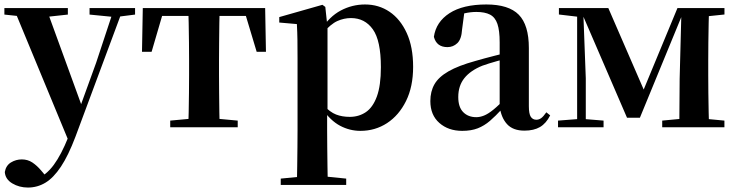

<svg xmlns="http://www.w3.org/2000/svg" viewBox="-27 -572 3314 863"><path d="M98.5 271Q59.5 271 28.2 252.3Q-3.2 233.6 -5.4 201.1Q-0.2 171.7 22.3 158.1Q44.8 144.5 71.1 144.5Q97.6 144.5 118.5 158.4Q139.4 172.4 157.6 194L187.7 229.9L152.6 252.4L133.4 235.4Q181.2 214.9 214.7 169.1Q248.3 123.3 279 46.7L309.1 -25.6L318 -49.7L405.1 -289.9L486.4 -535.7H527.3L312 42.9Q280.1 127.2 246.7 177.4Q213.2 227.6 177 249.3Q140.7 271 98.5 271ZM285.7 72.2 34.1 -535.7H180.5L340.1 -97.3L346.1 -86.2ZM-7.3 -506.5V-535.7H278V-506.5L179.7 -495.8H93.6ZM375.5 -506.5V-535.7H580.1V-506.5L498.4 -496.1H480.8Z M611.2 -339.1 614.8 -535.7H1164.8L1168.4 -339.1H1126.7L1068.1 -534.2L1134 -500.4H645.6L711.5 -534.2L654.4 -339.1ZM738.1 0V-29.9L849.7 -40.2H930.6L1041.5 -29.9V0ZM819.2 0Q820.2 -25.5 821.1 -67.4Q821.9 -109.4 822.4 -154.7Q822.9 -200 822.9 -234.8V-301.2Q822.9 -335.7 822.4 -381Q821.9 -426.4 821.1 -468.7Q820.2 -511 819.2 -535.7H960.4Q959.4 -511 958.9 -468.7Q958.4 -426.4 957.9 -381Q957.4 -335.7 957.4 -301.2V-234.8Q957.4 -200 957.9 -154.7Q958.4 -109.4 958.9 -67.4Q959.4 -25.5 960.4 0Z M1234.9 259.3V230.8L1344 220.1H1423.4L1529.1 230.8V259.3ZM1307.4 259.3Q1308.4 217.3 1308.9 174.2Q1309.4 131 1309.9 89.9Q1310.4 48.8 1310.4 13.8V-308.7Q1310.4 -358.5 1309.9 -393Q1309.4 -427.5 1307.4 -463.8L1228.2 -470.7V-495.2L1422.2 -550.4L1435.2 -540.9L1443.8 -460.8L1445.1 -455V-75.6L1443.4 -63V13Q1443.4 47.8 1443.9 89.3Q1444.4 130.8 1444.9 174Q1445.4 217.3 1446.4 259.3ZM1593.1 16.2Q1545 16.2 1501.7 -6.7Q1458.4 -29.6 1422.3 -82.3H1410.1L1428.6 -97.8Q1456.5 -67.8 1483.5 -57.3Q1510.6 -46.7 1545.1 -46.7Q1585.7 -46.7 1617.3 -67.9Q1648.8 -89.1 1666.9 -138.2Q1685 -187.4 1685 -270.1Q1685 -389.4 1648.9 -440.1Q1612.8 -490.8 1550.6 -490.8Q1519.3 -490.8 1489.4 -477.5Q1459.5 -464.2 1422 -421.1L1407.1 -437.5H1415.5Q1453.3 -497.6 1504.7 -524.8Q1556.1 -551.9 1613.6 -551.9Q1675.4 -551.9 1723.9 -519.1Q1772.5 -486.2 1801.2 -423.5Q1829.9 -360.9 1829.9 -271.4Q1829.9 -182.3 1798 -117.9Q1766.1 -53.5 1712.7 -18.6Q1659.3 16.2 1593.1 16.2Z M2050.6 16.2Q1988.2 16.2 1947.8 -19.4Q1907.3 -54.9 1907.3 -117.6Q1907.3 -161.2 1926 -193.6Q1944.7 -226.1 1989.1 -251.5Q2033.6 -277 2109.4 -297.9Q2148.8 -309.4 2198.4 -322Q2248 -334.6 2288 -344.4V-318.9Q2248 -308.9 2208 -297.6Q2167.9 -286.4 2141.1 -276.7Q2087.3 -254.9 2060.1 -220.6Q2032.8 -186.4 2032.8 -135.9Q2032.8 -90.4 2055.1 -67.9Q2077.3 -45.3 2114 -45.3Q2130.3 -45.3 2148.7 -52.6Q2167.1 -59.9 2191.4 -79.7Q2215.8 -99.4 2249.3 -135.5L2264.8 -82.4H2229.7Q2200.6 -50.6 2175.2 -28.7Q2149.7 -6.8 2120.4 4.7Q2091 16.2 2050.6 16.2ZM2330.1 15.2Q2278.6 15.2 2251.9 -14.2Q2225.2 -43.6 2218.9 -94V-96.5V-381.4Q2218.9 -434.7 2208.8 -464.5Q2198.7 -494.3 2175.6 -506.3Q2152.5 -518.3 2114 -518.3Q2088.4 -518.3 2061.3 -512.2Q2034.2 -506.1 1997.8 -491.2L2060.1 -516.3L2049.9 -439.2Q2047.3 -395.9 2028.6 -378Q2009.8 -360.2 1984.3 -360.2Q1935.1 -360.2 1923.2 -406.5Q1932.9 -473.5 1993.4 -512.7Q2053.9 -551.9 2159.1 -551.9Q2259.4 -551.9 2304.7 -505.9Q2350.1 -459.8 2350.1 -356.2V-94.8Q2350.1 -60.3 2358.8 -47Q2367.6 -33.8 2383.7 -33.8Q2395.3 -33.8 2405.3 -40.9Q2415.3 -48.1 2428.7 -67.2L2445.9 -53.4Q2428 -17.5 2400.2 -1.1Q2372.4 15.2 2330.1 15.2Z M2791.3 -42.8 2589.5 -510.6H2579.7V-535.7H2707.3L2877.1 -144.6H2855.9L3018 -535.7H3051.2V-512.1H3042.2L2849.2 -42.8ZM3026.3 0 3027.9 -217.9 3036.2 -535.7H3160.1Q3159.1 -511 3158.3 -468.7Q3157.4 -426.4 3156.9 -381Q3156.4 -335.7 3156.4 -301.2V-234.8Q3156.4 -200 3156.9 -154.7Q3157.4 -109.4 3158.3 -67.4Q3159.1 -25.5 3160.1 0ZM2481.2 0V-29.9L2576.9 -37.3H2595.5L2685.9 -29.9V0ZM2949.5 0V-29.9L3058.3 -40.2H3120.6L3229.1 -29.9V0ZM2485.2 -506.8V-535.7H2591.8V-495.5H2580.5ZM2567.1 0V-535.7H2594.1L2606 -219.6V0ZM3088.6 -495.5V-535.7H3229.3V-506.8L3120.9 -495.5Z"/></svg>

Font: Noto Serif JP
Style: Regular
Weight: 200
Designer: Ryoko NISHIZUKA 西塚涼子 (kana & ideographs); Frank Grießhammer (Latin, Greek & Cyrillic); Wenlong ZHANG 张文龙 (bopomofo); San
Foundry: Adobe
Version: Version 2.001;hotconv 1.1.0;makeotfexe 2.6.0